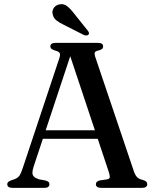

<svg xmlns="http://www.w3.org/2000/svg" viewBox="-20 -907 750 927"><path d="M172 -278H469L472 -237H167ZM218.5 -17.5Q218.5 -9.5 212.8 -4.8Q207 0 194 0H39.5Q27 0 21 -4.8Q15 -9.5 15 -17.5Q15 -23.5 18.8 -27.5Q22.5 -31.5 33 -36L52 -42.5Q66.5 -48.5 74 -59.2Q81.5 -70 90.5 -97.5L266 -624.5Q272 -642 268.5 -650Q265 -658 247.5 -662.5Q234 -666.5 228.5 -671.2Q223 -676 223 -683Q223 -691 229.2 -695.5Q235.5 -700 248 -700H453.5Q466 -700 472 -695.5Q478 -691 478 -683Q478 -675.5 472.8 -670.8Q467.5 -666 454.5 -663Q440.5 -660 437.8 -653.8Q435 -647.5 439.5 -633.5L625.5 -82.5Q632 -62 641.5 -52.2Q651 -42.5 668.5 -38.5Q682 -34.5 686.5 -29.8Q691 -25 691 -17.5Q691 -9.5 684.8 -4.8Q678.5 0 666 0H467.5Q455.5 0 449.2 -4.8Q443 -9.5 443 -17.5Q443 -24.5 447.5 -29Q452 -33.5 462 -36L497 -41Q510 -44 510.2 -52.2Q510.5 -60.5 504.5 -79L313 -654L327.5 -661L142.5 -103Q136.5 -84.5 136.5 -73Q136.5 -61.5 144 -54.2Q151.5 -47 167 -41.5L200 -35.5Q209.5 -32.5 214 -28.8Q218.5 -25 218.5 -17.5ZM337 -842.5 403.5 -759.5Q407.5 -754.5 409.2 -749.5Q411 -744.5 407.5 -740Q403.5 -736 397.5 -735.8Q391.5 -735.5 386 -737.5L289.5 -786.5Q267 -797 252.5 -808.5Q238 -820 234.5 -838Q230 -853 238.8 -867.2Q247.5 -881.5 265.5 -885.5Q286.5 -890.5 303 -878Q319.5 -865.5 337 -842.5Z"/></svg>

Font: Fraunces 18pt
Style: Regular
Weight: 400
Version: Version 1.000;[b76b70a41]